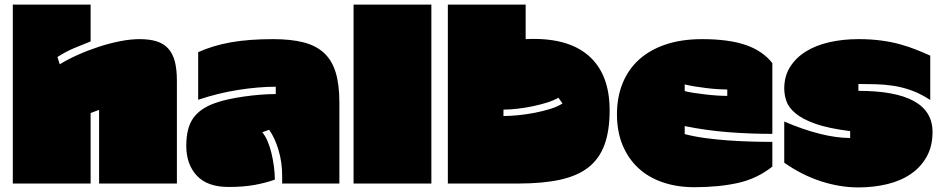

<svg xmlns="http://www.w3.org/2000/svg" viewBox="-20 -757 4122 839"><path d="M376 45H36V-737H376V-576Q340 -562 303.5 -546.5Q267 -531 231 -508L241 -476Q275 -497 319.5 -517Q364 -537 411.5 -552.5Q459 -568 505 -577Q551 -586 590 -586Q633 -586 664 -576.5Q695 -567 715 -545Q735 -523 744 -488.5Q753 -454 753 -403V45H413V-277L376 -263Z M794 -120Q794 -198 824.5 -241Q855 -284 921 -307Q946 -316 978 -323Q1010 -330 1045 -335Q1080 -340 1116 -343Q1152 -346 1185 -346V-378Q1109 -378 1020.5 -364Q932 -350 846 -321V-529Q910 -558 988.5 -572Q1067 -586 1173 -586Q1251 -586 1306 -572Q1361 -558 1396 -525.5Q1431 -493 1447 -440Q1463 -387 1463 -310V45H1213V11Q1213 -48 1197 -101.5Q1181 -155 1156 -190L1126 -179Q1139 -164 1149 -140.5Q1159 -117 1166 -88.5Q1173 -60 1177 -29.5Q1181 1 1181 28Q1142 42 1093 51Q1044 60 979 60Q886 60 840 10.5Q794 -39 794 -120Z M1865 45H1525V-737H1865Z M2244 45H1937V-737H2277V-586Q2457 -595 2550.5 -515Q2644 -435 2644 -275Q2644 -186 2621.5 -124.5Q2599 -63 2551 -25.5Q2503 12 2427 28.5Q2351 45 2244 45ZM2438 -305 2420 -330Q2402 -319 2372.5 -309.5Q2343 -300 2309.5 -293Q2276 -286 2242 -282Q2208 -278 2180 -278V-250Q2208 -250 2244 -253.5Q2280 -257 2316 -264Q2352 -271 2384.5 -281Q2417 -291 2438 -305Z M2676 -258Q2676 -333 2701 -394Q2726 -455 2773.5 -497.5Q2821 -540 2890 -563Q2959 -586 3048 -586Q3164 -586 3238.5 -560.5Q3313 -535 3355 -481V-172Q3256 -172 3161 -179.5Q3066 -187 2972 -206V-171Q3015 -160 3063 -153.5Q3111 -147 3160.5 -143.5Q3210 -140 3259.5 -138.5Q3309 -137 3355 -137V-29Q3288 24 3204.5 42.5Q3121 61 3014 61Q2938 61 2875.5 39.5Q2813 18 2769 -23Q2725 -64 2700.5 -123Q2676 -182 2676 -258ZM2972 -388V-359Q2991 -354 3015.5 -350.5Q3040 -347 3065.5 -344Q3091 -341 3115 -339.5Q3139 -338 3158 -338V-366Q3139 -366 3115.5 -367.5Q3092 -369 3067.5 -372Q3043 -375 3018 -379Q2993 -383 2972 -388Z M3695 -184Q3600 -196 3543.5 -216Q3487 -236 3456.5 -261.5Q3426 -287 3416.5 -315Q3407 -343 3407 -370Q3407 -424 3432.5 -464.5Q3458 -505 3501.5 -532Q3545 -559 3604 -572.5Q3663 -586 3731 -586Q3785 -586 3830 -580Q3875 -574 3913 -563.5Q3951 -553 3983.5 -540Q4016 -527 4045 -514V-320Q4004 -347 3964 -361.5Q3924 -376 3884.5 -382Q3845 -388 3806.5 -389Q3768 -390 3731 -390V-360Q4055 -360 4055 -180Q4055 -118 4029.5 -72.5Q4004 -27 3960.5 3Q3917 33 3857.5 47.5Q3798 62 3731 62Q3650 62 3567 35Q3484 8 3407 -46V-226Q3488 -191 3561.5 -172.5Q3635 -154 3695 -154Z"/></svg>

Font: ChangwonDangamAsac Bold
Style: Regular
Weight: 700
Designer: Choi Chi-young, Lee Youngbeen, Kim Jungjin, Yoon Jihee, Han Dohee
Foundry: YoonDesign Inc.
Version: Version 1.010;Build 20210623